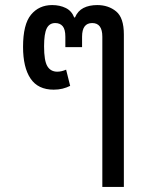

<svg xmlns="http://www.w3.org/2000/svg" viewBox="-20 -547 584 758"><path d="M384 191V-402Q384 -456 344 -456Q304 -456 304 -402V-361H238V-402Q238 -431 227.5 -443.5Q217 -456 198 -456Q175 -456 164.5 -435Q154 -414 154 -364Q154 -307 167 -285.5Q180 -264 206 -264Q223 -264 241 -272L257 -208Q243 -201 227 -197Q211 -193 192 -193Q130 -193 100.5 -237Q71 -281 71 -362Q71 -451 102.5 -489Q134 -527 186 -527Q216 -527 239.5 -515.5Q263 -504 273 -478H276Q287 -504 309.5 -515.5Q332 -527 364 -527Q408 -527 438.5 -502Q469 -477 469 -411V191Z"/></svg>

Font: Noto Sans Thai UI SemCond
Style: Regular
Weight: 400
Width: 4
Designer: Monotype Design Team
Foundry: Monotype Imaging Inc.
Version: Version 2.000